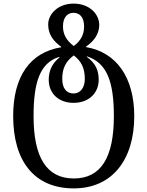

<svg xmlns="http://www.w3.org/2000/svg" viewBox="-20 -792 817 1064"><path d="M389 252C601 252 724 94 724 -148C724 -361 627 -502 457 -531V-534C496 -560 530 -601 530 -653C530 -715 475 -772 388 -772C301 -772 247 -714 247 -656C247 -597 281 -560 319 -533V-530C147 -502 53 -369 53 -149C53 101 170 252 389 252ZM389 -537C348 -567 329 -602 329 -646C329 -695 353 -721 387 -721C424 -721 446 -694 446 -645C446 -602 429 -567 389 -537ZM388 -274C348 -274 325 -303 325 -355C325 -413 344 -452 389 -485C432 -452 450 -413 450 -354C450 -306 425 -274 388 -274ZM389 197C238 197 166 80 166 -148C166 -333 200 -444 309 -477V-473C267 -439 250 -397 250 -350C250 -276 303 -222 388 -222C474 -222 527 -278 527 -350C527 -402 510 -441 461 -477V-480C573 -444 611 -339 611 -148C611 80 540 197 389 197Z"/></svg>

Font: Noto Serif Georgian Medium
Style: Regular
Weight: 500
Designer: Monotype Design Team, Akaki Razmadze
Foundry: Google LLC
Version: Version 2.003